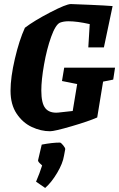

<svg xmlns="http://www.w3.org/2000/svg" viewBox="-20 -639 588 948"><path d="M539 -246 489 -236 460 -59Q417 -40 333 -15.5Q249 9 227 9Q182 9 137 -12Q92 -33 62 -78Q32 -123 32 -191Q32 -257 53.5 -349Q75 -441 103 -502Q149 -537 228 -578Q307 -619 330 -619Q362 -618 430 -615Q498 -612 536 -609L493 -405H416L423 -520Q361 -534 318 -534Q294 -534 276 -527Q254 -517 232.5 -457Q211 -397 197.5 -320.5Q184 -244 184 -192Q184 -129 204 -104.5Q224 -80 266 -83L339 -91L361 -224L286 -239L297 -305H548ZM188 178Q186 176 176.5 167Q167 158 168 152L186 75Q238 65 276 65Q281 65 292 78.5Q303 92 302 98L296 130Q290 168 262 215Q234 262 203 289L158 258Q176 216 188 178Z"/></svg>

Font: Grenze
Style: Bold Italic
Weight: 700
Italic angle: -10°
Designer: Renata Polastri
Foundry: Omnibus-Type
Version: Version 1.002; ttfautohint (v1.8)